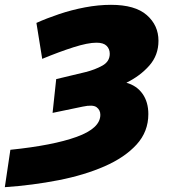

<svg xmlns="http://www.w3.org/2000/svg" viewBox="-116 -571 706 796"><path d="M-96 205 -73 50Q103 32 201.5 -3.5Q300 -39 300 -95Q300 -115 284.5 -126.5Q269 -138 227 -129L102 -103L117 -243L238 -272Q278 -282 308.5 -299Q339 -316 339 -348Q339 -368 326 -381Q313 -394 284 -394Q248 -394 188.5 -375Q129 -356 59 -327L35 -476Q77 -495 129 -512.5Q181 -530 236.5 -540.5Q292 -551 344 -551Q444 -551 492.5 -508.5Q541 -466 541 -402Q541 -342 503 -299Q465 -256 408 -228Q451 -216 475 -182Q499 -148 499 -98Q499 -25 450 28.5Q401 82 317.5 118.5Q234 155 127 176Q20 197 -96 205Z"/></svg>

Font: Montserrat ExtraBold
Style: Italic
Weight: 800
Italic angle: -11.3°
Designer: Julieta Ulanovsky
Foundry: Julieta Ulanovsky
Version: Version 9.000; ttfautohint (v1.8.4.7-5d5b)